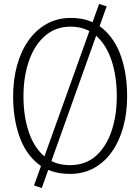

<svg xmlns="http://www.w3.org/2000/svg" viewBox="-20 -866 705 965"><path d="M516 -834 190 79 151 66 478 -846ZM332 8Q233 8 170 -43.5Q107 -95 76.5 -183.5Q46 -272 46 -382Q46 -465 65.5 -536.5Q85 -608 122.5 -661.5Q160 -715 214 -745.5Q268 -776 336 -776Q432 -776 495 -723.5Q558 -671 588.5 -582Q619 -493 619 -382Q619 -300 600 -229.5Q581 -159 544 -105.5Q507 -52 453.5 -22Q400 8 332 8ZM332 -36Q409 -36 461 -81.5Q513 -127 540 -205.5Q567 -284 567 -382Q567 -482 541 -561Q515 -640 463.5 -686Q412 -732 335 -732Q259 -732 206 -685.5Q153 -639 125.5 -560Q98 -481 98 -382Q98 -283 124 -204.5Q150 -126 202 -81Q254 -36 332 -36Z"/></svg>

Font: Yaldevi ExtraLight ExtraLight
Style: Regular
Weight: 250
Version: Version 1.100